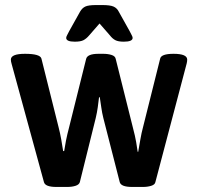

<svg xmlns="http://www.w3.org/2000/svg" viewBox="-20 -738 787 760"><path d="M276 -573Q242 -573 242 -588Q242 -592 245.5 -598.5Q249 -605 254 -615L297 -692Q305 -706 317.5 -712Q330 -718 361 -718H385Q416 -718 429.5 -712Q443 -706 450 -692L493 -615Q498 -605 501.5 -598.5Q505 -592 505 -588Q505 -573 470 -573Q448 -573 436.5 -579Q425 -585 415 -598L374 -645L333 -598Q322 -585 310.5 -579Q299 -573 276 -573ZM203 2Q159 2 154 -17L26 -485Q23 -495 23 -502Q23 -525 79 -525Q139 -525 144 -506L212 -234Q218 -211 222.5 -185.5Q227 -160 230 -140H234Q236 -155 241 -180.5Q246 -206 254 -236L321 -505Q326 -525 370 -525H389Q407 -525 421.5 -520.5Q436 -516 438 -505L506 -233Q515 -199 519 -175.5Q523 -152 525 -137H527Q531 -159 535.5 -185.5Q540 -212 546 -234L614 -506Q618 -525 667 -525Q721 -525 721 -502Q721 -495 719 -487L595 -17Q593 -7 578.5 -2.5Q564 2 546 2H503Q459 2 454 -17L389 -271Q384 -291 381 -312.5Q378 -334 375 -353H372Q370 -335 367 -313.5Q364 -292 359 -271L296 -17Q293 -7 279 -2.5Q265 2 246 2Z"/></svg>

Font: Asap SemiBold
Style: Regular
Weight: 600
Designer: Pablo Cosgaya
Foundry: Omnibus-Type
Version: Version 3.001; ttfautohint (v1.8.3)